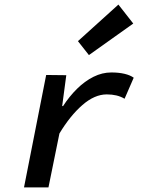

<svg xmlns="http://www.w3.org/2000/svg" viewBox="-20 -820 640 840"><path d="M85 0 182 -492 270 -491 252 -356H256Q283 -398 317 -431.5Q351 -465 389 -484Q427 -503 467 -503Q500 -503 525 -497Q550 -491 565 -480L525 -388Q508 -398 489 -402.5Q470 -407 447 -407Q394 -407 340.5 -360.5Q287 -314 240 -236L192 0ZM369 -579 321 -640 498 -800 563 -717Z"/></svg>

Font: Source Code Pro SemiBold
Style: Italic
Weight: 600
Italic angle: -11°
Monospace: yes
Designer: Paul D. Hunt, Teo Tuominen
Foundry: Adobe Systems Incorporated
Version: Version 1.016;hotconv 1.0.116;makeotfexe 2.5.65601